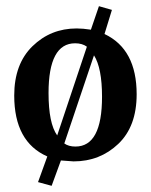

<svg xmlns="http://www.w3.org/2000/svg" viewBox="-20 -514 488 621"><path d="M26 -205Q26 -307 85 -364.5Q144 -422 228 -422Q248 -422 274 -418L300 -494L342 -482L318 -404Q422 -355 422 -209Q422 -105 362.5 -48.5Q303 8 218 8Q216 8 177 5L147 87L103 75L133 -8Q26 -55 26 -205ZM137 -213Q137 -115 165 -76L261 -363Q246 -374 223 -374Q137 -374 137 -213ZM224 -40Q310 -40 310 -201Q310 -294 284 -335L188 -50Q202 -40 224 -40Z"/></svg>

Font: Aikya SemiBold
Style: Regular
Weight: 600
Designer: Neelakash Kshetrimayum (Latin subset based on Merriweather by Eben Sorkin)
Foundry: Brand New Type
Version: Version 1.00 b005